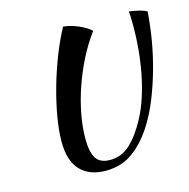

<svg xmlns="http://www.w3.org/2000/svg" viewBox="-117 -852 1034 1050"><g transform="rotate(-15 400.0 -327.0)"><path d="M485 -673Q441 -614 405 -543Q369 -472 343.5 -397.5Q318 -323 304.5 -250.5Q291 -178 291 -115Q291 -37 314 -2Q337 33 393 33Q458 33 507 -12.5Q556 -58 599 -138Q627 -190 647 -252Q667 -314 679.5 -379.5Q692 -445 698 -511.5Q704 -578 704 -639Q704 -678 703 -696Q702 -714 700 -725Q703 -725 715 -723Q727 -721 742.5 -718Q758 -715 773.5 -710Q789 -705 800 -699Q795 -623 781.5 -542Q768 -461 746 -382Q724 -303 695 -230Q666 -157 630 -99Q577 -13 511 35.5Q445 84 355 84Q263 84 212 30.5Q161 -23 161 -132Q161 -195 175 -274.5Q189 -354 212.5 -436.5Q236 -519 267 -597.5Q298 -676 332 -738Q349 -737 372 -731Q395 -725 417 -715.5Q439 -706 457.5 -694.5Q476 -683 485 -673Z"/></g></svg>

Font: Kaushan Script
Style: Regular
Weight: 400
Designer: Pablo Impallari
Foundry: Pablo Impallari
Version: Version 1.002